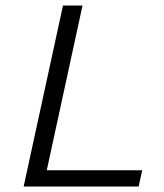

<svg xmlns="http://www.w3.org/2000/svg" viewBox="-20 -678 597 698"><path d="M150 -59H497L484 0H66L209 -658H280Z"/></svg>

Font: EauTestInfant
Style: Italic
Weight: 400
Italic angle: -12°
Designer: Christian Thalmann (Catharsis Fonts)
Version: Version 0.001;PS 000.001;hotconv 1.0.88;makeotf.lib2.5.64775